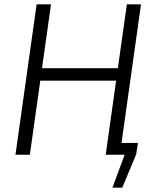

<svg xmlns="http://www.w3.org/2000/svg" viewBox="-20 -710 719 881"><path d="M473 -54H613L605 -2L541 151H496L552 0H466ZM214 -690 117 0H51L148 -690ZM531 -397 524 -340H157L165 -397ZM627 -690 530 0H465L562 -690Z"/></svg>

Font: Exo 2 Light
Style: Italic
Weight: 300
Italic angle: -8°
Designer: Natanael Gama
Foundry: Natanael Gama
Version: Version 2.010